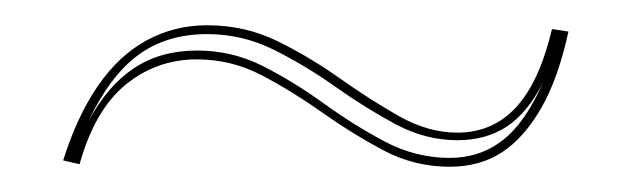

<svg xmlns="http://www.w3.org/2000/svg" viewBox="-20 -383 500 152"><path d="M336 -251Q308 -251 283.5 -264Q259 -277 235 -294Q211 -311 187 -323.5Q163 -336 136 -336Q104 -336 79.5 -316Q55 -296 43 -253L30 -256Q41 -291 57.5 -315Q74 -339 96 -351Q118 -363 144 -363Q174 -363 199.5 -350.5Q225 -338 249 -321Q273 -304 296 -291Q319 -278 342 -278Q370 -278 388.5 -298Q407 -318 417 -360L430 -358Q422 -321 408.5 -297.5Q395 -274 377.5 -262.5Q360 -251 336 -251ZM336 -258Q360 -258 378 -272Q396 -286 410 -318Q398 -294 381.5 -283Q365 -272 342 -272Q317 -272 293.5 -284.5Q270 -297 246 -314Q222 -331 197 -343.5Q172 -356 144 -356Q112 -356 89.5 -339.5Q67 -323 50 -287Q65 -315 86 -329Q107 -343 136 -343Q164 -343 188.5 -330.5Q213 -318 236.5 -301Q260 -284 284.5 -271Q309 -258 336 -258Z"/></svg>

Font: Kalnia Glaze Thin ExtraLight
Style: Regular
Weight: 250
Version: Version 1.110